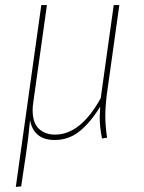

<svg xmlns="http://www.w3.org/2000/svg" viewBox="-20 -539 566 753"><path d="M393 -83Q393 -45 400 1L380 4Q371 -41 371 -80Q371 -91 373 -121Q336 -60 293 -25Q250 10 195 10Q152 10 128 -10.5Q104 -31 98 -68Q90 13 82 65L63 192L42 194L142 -519H164L111 -141Q108 -123 108 -107Q108 -57 132.5 -34Q157 -11 196 -11Q296 -11 375 -154L426 -519H448L399 -169Q393 -120 393 -83Z"/></svg>

Font: Fira Sans Condensed Thin
Style: Italic
Weight: 250
Width: 3
Italic angle: -8°
Designer: Carrois Corporate & Edenspiekermann AG
Foundry: Carrois Corporate GbR & Edenspiekermann AG
Version: Version 4.203